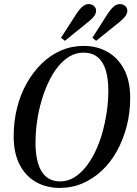

<svg xmlns="http://www.w3.org/2000/svg" viewBox="-20 -905 669 941"><path d="M273 16Q208 16 157 -12.5Q106 -41 76.5 -97.5Q47 -154 47 -237Q47 -310 63.5 -376Q80 -442 111 -497Q142 -552 184.5 -593.5Q227 -635 279 -657.5Q331 -680 390 -680Q456 -680 507.5 -650.5Q559 -621 588.5 -564.5Q618 -508 618 -425Q618 -352 601 -286.5Q584 -221 553.5 -165.5Q523 -110 480 -69.5Q437 -29 385 -6.5Q333 16 273 16ZM276 -16Q311 -16 342 -34.5Q373 -53 399 -85Q425 -117 446 -160Q467 -203 481 -252.5Q495 -302 503 -355.5Q511 -409 511 -461Q511 -518 498.5 -560Q486 -602 459 -624.5Q432 -647 388 -647Q353 -647 322 -629Q291 -611 265 -579Q239 -547 218.5 -504Q198 -461 183.5 -411.5Q169 -362 161.5 -309Q154 -256 154 -203Q154 -147 166.5 -104.5Q179 -62 206 -39Q233 -16 276 -16ZM279 -720 355 -838Q371 -862 385 -873.5Q399 -885 414 -885Q430 -885 440.5 -875.5Q451 -866 451 -853Q451 -840 442.5 -827.5Q434 -815 413 -798L298 -705ZM433 -720 508 -838Q524 -862 538 -873.5Q552 -885 568 -885Q583 -885 593.5 -875.5Q604 -866 604 -853Q604 -840 595.5 -827.5Q587 -815 567 -798L451 -705Z"/></svg>

Font: Source Serif 4 48pt SemiBold
Style: Italic
Weight: 600
Italic angle: -12°
Designer: Frank Grießhammer
Foundry: Adobe Systems Incorporated
Version: Version 4.004;hotconv 1.0.116;makeotfexe 2.5.65601